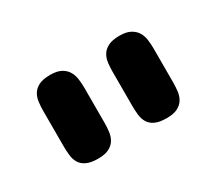

<svg xmlns="http://www.w3.org/2000/svg" viewBox="-59 -806 556 485"><g transform="rotate(-30 219.0 -564.0)"><path d="M172.9 -511.7Q172.9 -498 171.1 -485.4Q169.4 -472.7 163.3 -462.9Q157.2 -453.1 145.5 -447.3Q133.8 -441.4 114.3 -441.4Q92.8 -441.4 80.6 -447.3Q68.4 -453.1 62.5 -462.9Q56.6 -472.7 55.2 -485.4Q53.7 -498 53.7 -511.7V-615.2Q53.7 -627.4 55.2 -640.1Q56.6 -652.8 62.5 -662.8Q68.4 -672.9 80.6 -679.2Q92.8 -685.5 114.3 -685.5Q133.8 -685.5 145.5 -679.2Q157.2 -672.9 163.3 -662.8Q169.4 -652.8 171.1 -640.1Q172.9 -627.4 172.9 -615.2V-539.1ZM374 -513.7Q374 -500 372.3 -487.3Q370.6 -474.6 364.5 -464.8Q358.4 -455.1 346.7 -449.2Q335 -443.4 315.4 -443.4Q293.9 -443.4 281.7 -449.2Q269.5 -455.1 263.7 -464.8Q257.8 -474.6 256.3 -487.3Q254.9 -500 254.9 -513.7V-613.3Q254.9 -625.5 256.3 -638.2Q257.8 -650.9 263.7 -660.9Q269.5 -670.9 281.7 -677.2Q293.9 -683.6 315.4 -683.6Q335 -683.6 346.7 -677.2Q358.4 -670.9 364.5 -660.9Q370.6 -650.9 372.3 -638.2Q374 -625.5 374 -613.3V-541Z"/></g></svg>

Font: Concert One
Style: Regular
Weight: 400
Version: Version 1.003